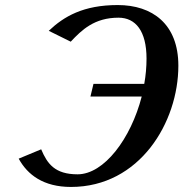

<svg xmlns="http://www.w3.org/2000/svg" viewBox="-20 -730 726 760"><path d="M54 -102C89 -38 152 10 261 10C533 10 686 -246 686 -470C686 -635 583 -710 446 -710C310 -710 233 -665 173 -608L260 -565C304 -612 354 -660 449 -660C517 -660 560 -607 560 -498C560 -465 557 -431 551 -398H350L338 -348H541C498 -181 392 -40 287 -40C197 -40 167 -82 143 -139Z"/></svg>

Font: Pfennig
Style: BoldItalic
Weight: 700
Italic angle: -13°
Version: Version 20100423